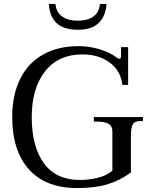

<svg xmlns="http://www.w3.org/2000/svg" viewBox="-20 -944 753 974"><path d="M228 -924H261Q266 -881 295.5 -860Q325 -839 375 -839Q424 -839 453.5 -860Q483 -881 487 -924H520Q517 -864 481.5 -828.5Q446 -793 375 -793Q302 -793 266.5 -827.5Q231 -862 228 -924ZM42 -350Q42 -462 82 -543Q122 -624 198 -667Q274 -710 380 -710Q435 -710 488.5 -693Q542 -676 573 -651Q581 -646 584 -646Q590 -646 592 -649.5Q594 -653 594 -661V-705H630V-513H601Q592 -587 535.5 -627.5Q479 -668 398 -668Q276 -668 208.5 -582Q141 -496 141 -350Q141 -201 202.5 -116Q264 -31 386 -31Q429 -31 474 -41.5Q519 -52 550 -78V-277Q550 -304 532 -315.5Q514 -327 474 -327H456V-350H705V-330H693Q663 -330 653.5 -313.5Q644 -297 644 -249V-69Q590 -29 526.5 -9.5Q463 10 371 10Q212 10 127 -84.5Q42 -179 42 -350Z"/></svg>

Font: TavirajRegular
Style: Regular
Weight: 400
Designer: Katatrad Team
Foundry: CadsonDemak
Version: Version 1.000